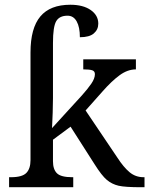

<svg xmlns="http://www.w3.org/2000/svg" viewBox="-20 -785 626 805"><path d="M202.1 -374Q202.1 -344.7 200.9 -312.7Q199.7 -280.8 198.2 -248L323.2 -384.8Q347.7 -412.1 362.8 -434.1Q377.9 -456.1 377.9 -474.1Q377.9 -486.8 366.2 -490.5Q354.5 -494.1 329.1 -494.1V-536.1H549.8V-494.1Q515.1 -494.1 481.7 -469.7Q448.2 -445.3 409.2 -400.9L338.9 -321.8L472.2 -124Q498 -84 523.2 -63Q548.3 -42 582 -42H585.9V0H571.8Q504.4 0 477.1 -6.3Q449.7 -12.7 428.2 -30.5Q406.7 -48.3 376 -97.2L275.9 -253.9L202.1 -199.2V-108.9Q202.1 -74.7 219 -58.3Q235.8 -42 283.2 -42H287.1V0H18.1V-42H25.9Q73.2 -42 90.6 -60.1Q107.9 -78.1 107.9 -113.8V-564.9Q107.9 -667 149.2 -716.1Q190.4 -765.1 274.9 -765.1Q328.6 -765.1 360.4 -742.9Q392.1 -720.7 392.1 -686Q392.1 -661.1 373.5 -645Q355 -628.9 314.9 -628.9Q314.9 -671.4 301.5 -695.3Q288.1 -719.2 263.2 -719.2Q229 -719.2 215.6 -696Q202.1 -672.9 202.1 -605Z"/></svg>

Font: Droid Serif
Style: Regular
Weight: 400
Designer: Monotype Design team
Foundry: Monotype Imaging Inc.
Version: Version 1.03